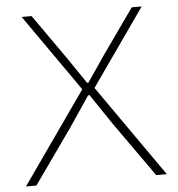

<svg xmlns="http://www.w3.org/2000/svg" viewBox="-52 -778 768 827"><g transform="rotate(-5 332.0 -364.5)"><path d="M27 0 305 -396 72 -729H115L254 -531L328 -422H334L408 -531L548 -729H591L358 -397L636 0H590L423 -236L334 -368H328L239 -236L72 0Z"/></g></svg>

Font: Mona Sans ExtraLight
Style: Regular
Weight: 200
Designer: Deni Anggara
Foundry: GitHub
Version: Version 2.000